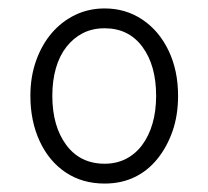

<svg xmlns="http://www.w3.org/2000/svg" viewBox="-20 -1178 494 455"><path d="M228 -743Q175 -743 135.5 -769.5Q96 -796 74 -843.5Q52 -891 52 -951Q52 -996 65.5 -1034Q79 -1072 102.5 -1099.5Q126 -1127 158 -1142.5Q190 -1158 228 -1158Q278 -1158 317.5 -1131.5Q357 -1105 379.5 -1058Q402 -1011 402 -951Q402 -905 389 -867.5Q376 -830 353 -801.5Q330 -773 298.5 -758Q267 -743 228 -743ZM228 -790Q256 -790 278.5 -801.5Q301 -813 317 -834.5Q333 -856 341.5 -885.5Q350 -915 350 -951Q350 -1023 317.5 -1067Q285 -1111 228 -1111Q199 -1111 176.5 -1099.5Q154 -1088 137.5 -1067Q121 -1046 112.5 -1016.5Q104 -987 104 -951Q104 -879 137 -834.5Q170 -790 228 -790Z"/></svg>

Font: Playwrite CL ExtraLight
Style: Regular
Weight: 200
Designer: Veronika Burian, José Scaglione
Foundry: TypeTogether
Version: Version 1.002